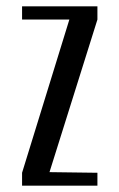

<svg xmlns="http://www.w3.org/2000/svg" viewBox="-20 -554 378 609"><path d="M50 -534H289V-492L137 -8L289 -6V35H50V-6L200 -492H50Z"/></svg>

Font: Frankia
Style: Regular
Weight: 400
Version: Version 001.000